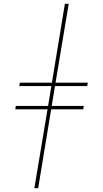

<svg xmlns="http://www.w3.org/2000/svg" viewBox="-20 -843 540 1006"><path d="M160 143 229 -270H60L63 -288H232L249 -392H81L84 -410H252L320 -823H340L271 -410H440L437 -392H268L251 -288H419L416 -270H248L180 143Z"/></svg>

Font: Iosevka SS04 Thin
Style: Italic
Weight: 100
Italic angle: -9°
Monospace: yes
Designer: Belleve Invis
Foundry: Belleve Invis
Version: Version 19.0.0; ttfautohint (v1.8.4)